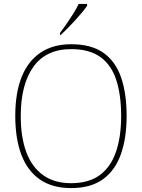

<svg xmlns="http://www.w3.org/2000/svg" viewBox="-20 -951 726 981"><path d="M343 10Q248 10 184.5 -33.5Q121 -77 89.5 -159.5Q58 -242 58 -359Q58 -476 90.5 -557.5Q123 -639 187 -682Q251 -725 344 -725Q446 -725 508 -681.5Q570 -638 598.5 -556Q627 -474 627 -358Q627 -247 598 -164Q569 -81 506.5 -35.5Q444 10 343 10ZM343 -15Q434 -15 490 -56.5Q546 -98 572.5 -175Q599 -252 599 -358Q599 -466 574 -542.5Q549 -619 493 -659.5Q437 -700 344 -700Q215 -700 150.5 -609.5Q86 -519 86 -358Q86 -250 114.5 -173.5Q143 -97 200.5 -56Q258 -15 343 -15ZM287 -784Q302 -803 320 -829Q338 -855 355 -882Q372 -909 382 -931H425V-921Q416 -908 399.5 -888Q383 -868 363 -846Q343 -824 323.5 -804.5Q304 -785 289 -771H287Z"/></svg>

Font: Noto Serif Bengali Thin
Style: Regular
Weight: 250
Version: Version 2.003